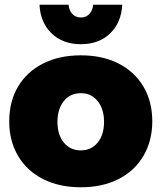

<svg xmlns="http://www.w3.org/2000/svg" viewBox="-20 -785 683 812"><path d="M624 -272Q624 -189 586.5 -125.5Q549 -62 481 -27.5Q413 7 322 7Q231 7 162.5 -27.5Q94 -62 56.5 -125.5Q19 -189 19 -272Q19 -356 56.5 -419Q94 -482 162.5 -516.5Q231 -551 322 -551Q413 -551 481 -516.5Q549 -482 586.5 -419Q624 -356 624 -272ZM223 -270Q223 -215 250 -182Q277 -149 322 -149Q366 -149 393 -182Q420 -215 420 -270Q420 -324 393 -357.5Q366 -391 322 -391Q277 -391 250 -357.5Q223 -324 223 -270ZM322 -711Q344 -711 358 -726Q372 -741 374 -765H497Q493 -689 445.5 -643.5Q398 -598 322 -598Q246 -598 198.5 -643.5Q151 -689 147 -765H270Q272 -741 286 -726Q300 -711 322 -711Z"/></svg>

Font: Gontserrat ExtraBold
Style: Regular
Weight: 800
Designer: Julieta Ulanovsky
Foundry: Julieta Ulanovsky
Version: Version 6.001